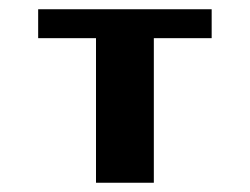

<svg xmlns="http://www.w3.org/2000/svg" viewBox="-20 -395 540 415"><path d="M62.5 -375H437.5V-312.5H312.5V0H187.5V-312.5H62.5Z"/></svg>

Font: Half Eighties
Style: Regular
Weight: 400
Monospace: yes
Designer: Jayvee Enaguas (HarvettFox96)
Version: 20191127.01dev02